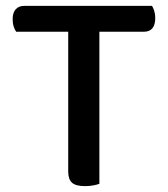

<svg xmlns="http://www.w3.org/2000/svg" viewBox="-20 -627 572 653"><path d="M318 -519V-2Q311 1 297.5 3.5Q284 6 269 6Q238 6 225 -5.5Q212 -17 212 -44V-519H35Q30 -526 26.5 -537Q23 -548 23 -562Q23 -584 33.5 -595.5Q44 -607 62 -607H497Q501 -601 504.5 -590Q508 -579 508 -566Q508 -519 469 -519Z"/></svg>

Font: Baloo Tammudu 2 Medium
Style: Regular
Weight: 500
Designer: Maithili Shingre, Omkar Shende and Ek Type
Foundry: Ek Type
Version: Version 1.640;hotconv 1.0.111;makeotfexe 2.5.65597; ttfautoh